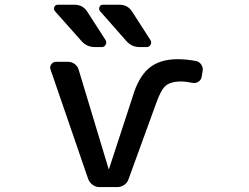

<svg xmlns="http://www.w3.org/2000/svg" viewBox="-20 -803 1040 802"><path d="M479.5 -783.2Q513.7 -783.2 532.2 -753.9L608.4 -635.7Q614.3 -626 608.9 -616.2Q603.5 -606.4 592.8 -606.4H563.5Q529.3 -606.4 506.8 -632.8L397.5 -756.8Q391.6 -764.6 395.5 -773.9Q399.4 -783.2 409.2 -783.2ZM292 -783.2Q326.2 -783.2 344.7 -753.9L420.9 -635.7Q426.8 -626 421.4 -616.2Q416 -606.4 405.3 -606.4H376Q341.8 -606.4 319.3 -632.8L209 -756.8Q203.1 -764.6 207 -773.9Q210.9 -783.2 221.7 -783.2ZM433.6 -97.7Q433.6 -96.7 434.6 -96.7Q435.5 -96.7 435.5 -97.7L533.2 -396.5Q557.6 -480.5 602.1 -518.1Q646.5 -555.7 721.7 -555.7Q759.8 -555.7 799.8 -547.9Q813.5 -544.9 821.3 -532.2Q827.1 -522.5 827.1 -512.7Q827.1 -508.8 826.2 -504.9L822.3 -481.4Q819.3 -467.8 807.6 -460.9Q795.9 -454.1 782.2 -457Q760.7 -461.9 739.3 -462.9Q694.3 -462.9 673.3 -445.8Q652.3 -428.7 632.8 -373L516.6 -53.7Q511.7 -39.1 498.5 -30.3Q485.4 -21.5 469.7 -21.5H395.5Q379.9 -21.5 367.2 -30.8Q354.5 -40 348.6 -54.7L191.4 -511.7Q189.5 -516.6 189.5 -520.5Q189.5 -528.3 194.3 -534.2Q201.2 -544.9 213.9 -544.9H264.6Q279.3 -544.9 292 -535.6Q304.7 -526.4 308.6 -511.7Z"/></svg>

Font: Gen Jyuu Gothic L Monospace Medium
Style: Regular
Weight: 500
Designer: [Source Han Sans]
Ryoko NISHIZUKA  (kana & ideographs); Paul D. Hunt (Latin, Greek & Cyrillic); Wenlong ZHANG  (bopomofo
Version: Version 1.002.20150607